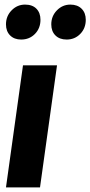

<svg xmlns="http://www.w3.org/2000/svg" viewBox="-20 -815 393 835"><path d="M228 -531 154 0H6L80 -531ZM6 -709Q6 -745 30.5 -770Q55 -795 89 -795Q121 -795 138.5 -777Q156 -759 156 -729Q156 -692 132 -667.5Q108 -643 72 -643Q42 -643 24 -661Q6 -679 6 -709ZM203 -709Q203 -745 227.5 -770Q252 -795 286 -795Q317 -795 335 -777Q353 -759 353 -729Q353 -692 329 -667.5Q305 -643 270 -643Q239 -643 221 -661Q203 -679 203 -709Z"/></svg>

Font: Fira Sans Extra Condensed
Style: Bold Italic
Weight: 700
Width: 3
Italic angle: -8°
Designer: Carrois Corporate & Edenspiekermann AG
Foundry: Carrois Corporate GbR & Edenspiekermann AG
Version: Version 4.203